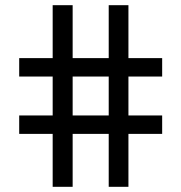

<svg xmlns="http://www.w3.org/2000/svg" viewBox="-20 -720 699 740"><path d="M54 -496V-425H183V-275H54V-204H183V0H260V-204H399V0H475V-204H605V-275H475V-425H605V-496H475V-700H399V-496H260V-700H183V-496ZM260 -425H399V-275H260Z"/></svg>

Font: Space Text
Style: Regular
Weight: 400
Designer: Florian Karsten (Space Text), Colophon Foundry (Space Mono)
Foundry: Florian Karsten
Version: Version 1.003;PS 001.003;hotconv 1.0.88;makeotf.lib2.5.64775